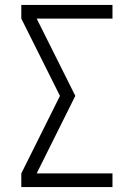

<svg xmlns="http://www.w3.org/2000/svg" viewBox="-20 -755 540 775"><path d="M66 0V-55L222 -368L66 -680V-735H434V-680H128L284 -368L128 -55H434V0Z"/></svg>

Font: Iosevka Curly Light
Style: Regular
Weight: 300
Monospace: yes
Designer: Belleve Invis
Foundry: Belleve Invis
Version: Version 22.1.2; ttfautohint (v1.8.4)